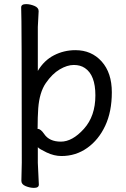

<svg xmlns="http://www.w3.org/2000/svg" viewBox="-20 -736 612 934"><path d="M444 -272Q444 -371 393 -405Q371 -420 339 -420Q307 -420 270.5 -398.5Q234 -377 203 -332Q172 -287 166 -209Q163 -167 163 -111L162 -110Q162 -109 164 -109Q178 -109 195 -84Q220 -47 276 -47Q332 -47 388 -109Q444 -171 444 -272ZM145 178Q126 178 105 169.5Q84 161 84 144L86 55Q86 -649 83 -700Q83 -716 107 -716Q126 -716 147 -707.5Q168 -699 168 -682L164 -605V-391Q194 -442 242.5 -467Q291 -492 347 -492Q425 -492 474.5 -437Q524 -382 524 -287Q524 -193 492 -124.5Q460 -56 404.5 -16.5Q349 23 279 23Q243 23 206.5 5.5Q170 -12 164 -20V56L169 162Q169 178 145 178Z"/></svg>

Font: ToneOZ-Pinyin-WenKai-Medium
Style: Medium
Weight: 700
Designer: Fontworks Inc.
Foundry: ToneOZ
Version: Version 0.240331